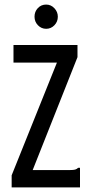

<svg xmlns="http://www.w3.org/2000/svg" viewBox="-20 -820 390 840"><path d="M31 -53 229 -546H39V-623H319V-570L123 -76H285Q301 -76 308.5 -78Q316 -80 322 -86H330V0H31ZM182 -694Q161 -694 146 -709.5Q131 -725 131 -747Q131 -769 145.5 -784.5Q160 -800 182 -800Q203 -800 218 -784Q233 -768 233 -747Q233 -725 218 -709.5Q203 -694 182 -694Z"/></svg>

Font: Inconsolata ExtraCondensed SemiBold
Style: Regular
Weight: 600
Width: 2
Monospace: yes
Designer: Raph Levien, Cyreal, Brenton Simpson
Foundry: Raph Levien, Cyreal, Google
Version: Version 3.001; ttfautohint (v1.8.2.53-6de2)